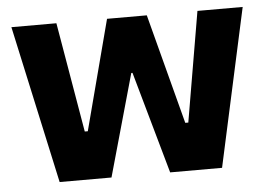

<svg xmlns="http://www.w3.org/2000/svg" viewBox="-43 -575 879 630"><g transform="rotate(-5 396.5 -260.0)"><path d="M129 0H299.8L394.4 -336H398.4L493 0H664L777.4 -520H628.4L566.6 -157.6H556.6L461.6 -520H330.6L235.6 -158H225.6L163.8 -520H15.6Z"/></g></svg>

Font: Fixel Variable
Style: Regular
Weight: 100
Width: 3
Designer: AlfaBravo + MacPaw
Foundry: Kyrylo Tkachov, Marchela Mozhyna, Serhii Makarenko, Maria Weinstein, Zakhar Kryvoshyya
Version: Version 1.211